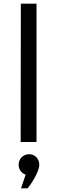

<svg xmlns="http://www.w3.org/2000/svg" viewBox="-20 -770 360 1041"><path d="M92 0H178V-750H93ZM119 177 94 251H130C141 238 193 165 193 123C193 91 169 66 138 66C105 66 81 92 81 123C81 148 96 169 119 177Z"/></svg>

Font: Oakes
Style: Regular
Weight: 400
Designer: Samuel Oakes
Foundry: Samuel Oakes
Version: Version 1.003;PS 001.003;hotconv 1.0.88;makeotf.lib2.5.64775